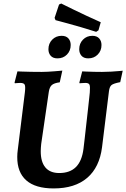

<svg xmlns="http://www.w3.org/2000/svg" viewBox="-20 -1044 708 1076"><path d="M210.9 -237.6Q209.9 -227.3 209.1 -216.5Q208.3 -205.8 208.3 -197.5Q207.9 -137.5 234.1 -105.9Q260.4 -74.3 311.8 -74.3Q371.6 -74.3 405.4 -107.8Q439.1 -141.3 447.8 -209.6Q450.3 -229.7 454.6 -267.3Q458.8 -305 463.8 -349.2Q468.8 -393.4 473.3 -433.5Q477.8 -473.7 480.5 -499.5Q483.2 -525.3 483.2 -525.3Q486.1 -559 481.6 -569.2Q477 -579.3 459.2 -579.3Q451.1 -579.3 438.6 -578.3Q426.1 -577.3 426.1 -577.3L424.7 -581.3L440.7 -644Q440.7 -644 461.1 -643Q481.5 -642 507.8 -641.5Q534.2 -641 551.7 -641Q577.2 -641 603.9 -642.6Q630.6 -644.2 649.2 -646Q667.8 -647.8 667.8 -647.8L653.7 -583.6Q616.1 -576.4 604.9 -567.3Q593.7 -558.2 590.6 -532.5L551.8 -218.6Q537.5 -106.2 468.5 -47.1Q399.5 12 280.6 12Q178.8 12 127.5 -33Q76.1 -78 76.7 -165Q76.7 -184 79.7 -205L119.3 -525.3Q123.3 -558.2 118.7 -568.8Q114.1 -579.3 93.8 -579.3Q85.7 -579.3 74.4 -578.3Q63.1 -577.3 63.1 -577.3L61.6 -581.3L77.7 -644Q77.7 -644 100.5 -643Q123.3 -642 155.1 -641.5Q186.9 -641 214.3 -641Q228.9 -641 248.4 -642Q267.9 -643.1 286.3 -644.6Q304.8 -646.2 317 -647.2Q329.3 -648.3 329.3 -648.3L314.9 -582.7Q283.3 -578.6 270.4 -567.4Q257.6 -556.1 253.5 -529.3ZM474.7 -716.9Q449.5 -716.9 436.8 -731.4Q424 -745.9 424 -768Q424 -800.4 445 -821.8Q466 -843.3 497.5 -843.3Q522.7 -843.3 535.7 -828.8Q548.8 -814.4 548.8 -791.7Q548.8 -759.8 527.8 -738.4Q506.8 -716.9 474.7 -716.9ZM302.1 -716.9Q276.9 -716.9 264.2 -731.4Q251.4 -745.9 251.4 -768Q251.4 -800.4 272.6 -821.8Q293.8 -843.3 325.3 -843.3Q350.5 -843.3 363.3 -828.8Q376.2 -814.4 376.2 -791.7Q376.2 -759.8 355.4 -738.4Q334.6 -716.9 302.1 -716.9ZM285.9 -943.7 310.9 -1018.7 323.1 -1024.3Q323.1 -1024.3 342.4 -1014.7Q361.7 -1005.2 393.6 -989.6Q425.5 -974.1 465.1 -955.5Q504.7 -936.9 544.6 -919.3L531.9 -874.2L518.9 -865.6Q476.7 -879.2 435.9 -891.1Q395.1 -903.1 362.4 -911.9Q329.8 -920.8 310.5 -925.9Q291.3 -931 291.3 -931Z"/></svg>

Font: Alegreya
Style: Italic
Weight: 400
Italic angle: -7°
Designer: Juan Pablo del Peral
Foundry: Huerta Tipografica
Version: Version 2.009